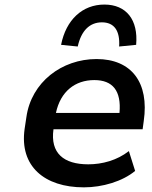

<svg xmlns="http://www.w3.org/2000/svg" viewBox="-20 -807 664 838"><path d="M346.2 10.7C427.2 10.7 514.2 -15.1 569.8 -61L542.5 -147.5C490.2 -106.9 425.8 -89.8 365.2 -89.8C258.3 -89.8 198.7 -138.2 213.4 -242.7H602.5L607.4 -278.8C631.8 -446.3 554.2 -549.3 401.4 -549.3C250 -549.3 116.7 -448.7 95.2 -295.9L87.4 -244.1C64.5 -81.5 173.8 10.7 346.2 10.7ZM319.3 -604C334.5 -672.9 371.1 -709.5 424.8 -709.5C478.5 -709.5 504.4 -672.9 500 -604L574.2 -611.3C584 -720.7 531.2 -787.1 435.5 -787.1C339.8 -787.1 268.1 -720.7 246.6 -611.3ZM391.6 -457.5C471.7 -457.5 510.3 -411.1 501.5 -314H224.1C244.1 -408.2 308.1 -457.5 391.6 -457.5Z"/></svg>

Font: Winston SemiBold
Style: Italic
Weight: 600
Italic angle: -8.13011°
Designer: Vernon Adams, Kim Jin-seong, David Berlow, Cristiano Sobral
Foundry: The Winston Project Authors
Version: Version 3.004